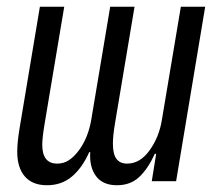

<svg xmlns="http://www.w3.org/2000/svg" viewBox="-20 -536 640 568"><path d="M31 -87Q31 -115 38 -157L98 -516H170L112 -170Q105 -128 105 -108Q105 -80 116 -66Q127 -52 149 -52Q169 -52 184.5 -62.5Q200 -73 214 -92Q241 -129 250 -182L306 -516H378L320 -170Q314 -134 314 -111Q314 -80 324.5 -66Q335 -52 356 -52Q395 -52 423 -92Q451 -131 459 -182L515 -516H587L501 0H429L442 -81H438Q418 -37 392 -12.5Q366 12 326 12Q284 12 264 -15Q244 -42 247 -86H244Q223 -39 192.5 -13.5Q162 12 119 12Q76 12 53.5 -14Q31 -40 31 -87Z"/></svg>

Font: iA Writer Mono V
Style: Regular
Weight: 400
Italic angle: -9.5°
Designer: Mike Abbink, Paul van der Laan, Pieter van Rosmalen
Foundry: Bold Monday
Version: Version 2.000